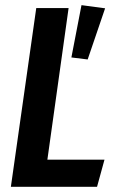

<svg xmlns="http://www.w3.org/2000/svg" viewBox="-20 -722 450 742"><path d="M294.9 -702.1 386.2 -689.9 318.8 -492.2 255.9 -500ZM245.1 -690.9 163.1 -105H383.8L355 0H22L120.1 -690.9Z"/></svg>

Font: Fira Sans Compressed Medium
Style: Italic
Weight: 500
Width: 3
Italic angle: -8°
Designer: Carrois Corporate & Edenspiekermann AG
Foundry: Carrois Corporate GbR & Edenspiekermann AG
Version: Version 4.203;PS 004.203;hotconv 1.0.88;makeotf.lib2.5.64775